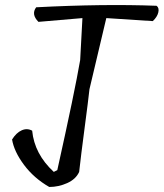

<svg xmlns="http://www.w3.org/2000/svg" viewBox="-20 -744 651 764"><path d="M308 -672 133 -657Q103 -687 124 -715Q392 -729 603 -721Q614 -713 610 -695Q606 -677 588 -660L403 -672L336 -389Q331 -343 316.5 -233.5Q302 -124 295 -60Q282 -31 247.5 -15.5Q213 0 176 0Q115 -35 75.5 -88Q36 -141 28 -189Q45 -216 66.5 -225.5Q88 -235 108 -224Q117 -131 194 -60L208 -67Q278 -382 299 -505Z"/></svg>

Font: Tillana
Style: Regular
Weight: 400
Designer: Lipi Raval (Devanagari, Latin), Jonny Pinhorn (Latin)
Foundry: Indian Type Foundry
Version: Version 2.002;PS 1.0;hotconv 1.0.79;makeotf.lib2.5.61930; tt